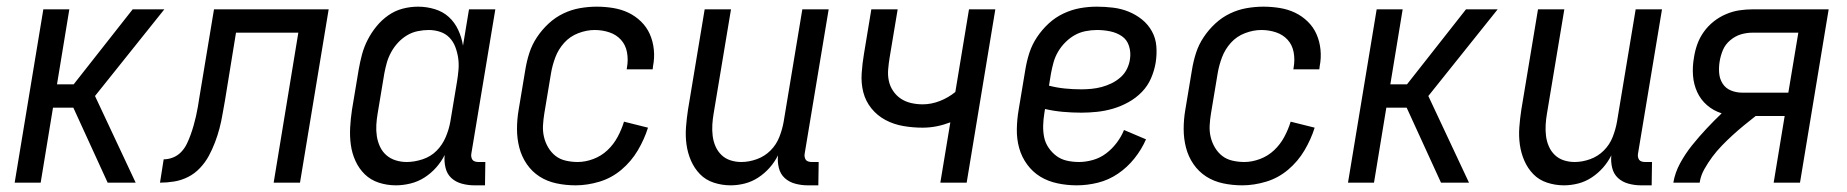

<svg xmlns="http://www.w3.org/2000/svg" viewBox="-20 -548 5540 576"><path d="M303 0 200 -225H139L102 0H24L110 -520H188L151 -295H201L378 -520H473L265 -260L387 0Z M801 0 875 -450H688L655 -247Q651 -226 647.5 -205Q644 -184 638.5 -163Q633 -142 625 -121Q617 -100 606.5 -80.5Q596 -61 580 -44Q564 -27 544 -17Q524 -7 502.5 -3.5Q481 0 460 0L471 -70Q485 -70 499 -75.5Q513 -81 523.5 -92Q534 -103 540.5 -116.5Q547 -130 552 -144Q557 -158 561 -172Q565 -186 568 -199.5Q571 -213 573.5 -227Q576 -241 578 -255L622 -520H966L880 0Z M1168 8Q1141 8 1116.5 0Q1092 -8 1074.5 -25Q1057 -42 1046.5 -65Q1036 -88 1032.5 -113.5Q1029 -139 1030.5 -166Q1032 -193 1036 -219L1056 -339Q1060 -362 1066 -384.5Q1072 -407 1083 -428.5Q1094 -450 1109.5 -469Q1125 -488 1145 -502Q1165 -516 1188 -522Q1211 -528 1234 -528Q1260 -528 1284.5 -520.5Q1309 -513 1326.5 -497Q1344 -481 1354.5 -458.5Q1365 -436 1369 -411L1387 -520H1466L1394 -87Q1393 -82 1394 -77Q1395 -72 1397.5 -68.5Q1400 -65 1405 -63.5Q1410 -62 1415 -62H1436L1435 8H1403Q1384 8 1365.5 3Q1347 -2 1334 -14Q1321 -26 1316.5 -45Q1312 -64 1314 -83Q1304 -63 1288.5 -45.5Q1273 -28 1253.5 -15.5Q1234 -3 1211.5 2.5Q1189 8 1168 8ZM1200 -62Q1223 -62 1247.5 -70Q1272 -78 1289.5 -95.5Q1307 -113 1317 -136.5Q1327 -160 1331 -183L1351 -303Q1354 -321 1355.5 -339Q1357 -357 1354.5 -374Q1352 -391 1346 -407Q1340 -423 1328.5 -435Q1317 -447 1300.5 -452.5Q1284 -458 1266 -458Q1250 -458 1233 -454.5Q1216 -451 1201 -442Q1186 -433 1174 -420Q1162 -407 1153.5 -391.5Q1145 -376 1140.5 -360Q1136 -344 1133 -328L1113 -208Q1110 -191 1109 -173.5Q1108 -156 1110.5 -139.5Q1113 -123 1120 -108Q1127 -93 1139 -82.5Q1151 -72 1167 -67Q1183 -62 1200 -62Z M1707 8Q1677 8 1649 2Q1621 -4 1598.5 -18.5Q1576 -33 1560.5 -55.5Q1545 -78 1538 -105Q1531 -132 1531 -161Q1531 -190 1536 -219L1556 -339Q1560 -364 1568 -389Q1576 -414 1591 -436.5Q1606 -459 1626 -477.5Q1646 -496 1670 -507.5Q1694 -519 1719.5 -523.5Q1745 -528 1770 -528Q1795 -528 1819.5 -524Q1844 -520 1865 -510Q1886 -500 1903 -483.5Q1920 -467 1929.5 -445.5Q1939 -424 1941.5 -399Q1944 -374 1939 -349L1938 -340H1860L1861 -346Q1865 -369 1861 -391Q1857 -413 1843 -428.5Q1829 -444 1808 -451Q1787 -458 1764 -458Q1740 -458 1715 -448.5Q1690 -439 1672.5 -419.5Q1655 -400 1646 -376Q1637 -352 1633 -328L1613 -208Q1610 -190 1609 -172Q1608 -154 1612 -137Q1616 -120 1625 -105Q1634 -90 1647 -80Q1660 -70 1677.5 -66Q1695 -62 1713 -62Q1736 -62 1760 -71Q1784 -80 1802.5 -97.5Q1821 -115 1833 -137.5Q1845 -160 1852 -183L1924 -165Q1913 -130 1893.5 -97Q1874 -64 1844.5 -39Q1815 -14 1778.5 -3Q1742 8 1707 8Z M2172 8Q2146 8 2121.5 0Q2097 -8 2080 -25.5Q2063 -43 2053 -66Q2043 -89 2039.5 -114.5Q2036 -140 2038 -166.5Q2040 -193 2044 -219L2094 -520H2173L2121 -208Q2118 -191 2117 -174Q2116 -157 2118 -140.5Q2120 -124 2126.5 -109Q2133 -94 2144.5 -83Q2156 -72 2171.5 -67Q2187 -62 2204 -62Q2227 -62 2250.5 -70.5Q2274 -79 2291.5 -96.5Q2309 -114 2318 -137Q2327 -160 2331 -183L2387 -520H2466L2394 -87Q2393 -82 2394 -77Q2395 -72 2397.5 -68.5Q2400 -65 2405 -63.5Q2410 -62 2415 -62H2436L2435 8H2403Q2384 8 2365.5 3Q2347 -2 2334 -14Q2321 -26 2316.5 -44.5Q2312 -63 2314 -82Q2304 -62 2289 -45Q2274 -28 2255 -15.5Q2236 -3 2214.5 2.5Q2193 8 2172 8Z M2801 0 2831 -181Q2810 -173 2789.5 -169Q2769 -165 2748 -165Q2718 -165 2689.5 -170Q2661 -175 2636.5 -188Q2612 -201 2594.5 -222.5Q2577 -244 2570 -271Q2563 -298 2565 -328Q2567 -358 2572 -387L2594 -520H2673L2649 -376Q2646 -358 2644.5 -340Q2643 -322 2646.5 -305.5Q2650 -289 2659.5 -275Q2669 -261 2682.5 -252Q2696 -243 2713 -239Q2730 -235 2748 -235Q2774 -235 2799.5 -245Q2825 -255 2846 -272L2887 -520H2966L2880 0Z M3210 8Q3181 8 3152.5 2Q3124 -4 3101 -18Q3078 -32 3061.5 -54.5Q3045 -77 3037.5 -104Q3030 -131 3030.5 -160.5Q3031 -190 3036 -219L3056 -339Q3060 -364 3068 -389Q3076 -414 3091 -436.5Q3106 -459 3126 -477.5Q3146 -496 3170.5 -507.5Q3195 -519 3220 -523.5Q3245 -528 3270 -528Q3295 -528 3319.5 -525Q3344 -522 3366 -513Q3388 -504 3406 -489.5Q3424 -475 3435.5 -454.5Q3447 -434 3449 -409.5Q3451 -385 3447 -360Q3443 -336 3433 -313Q3423 -290 3405.5 -272Q3388 -254 3365.5 -241.5Q3343 -229 3319 -222Q3295 -215 3271 -212.5Q3247 -210 3224 -210Q3196 -210 3168.5 -212.5Q3141 -215 3115 -221L3113 -208Q3110 -190 3109.5 -171.5Q3109 -153 3112.5 -136Q3116 -119 3126 -104.5Q3136 -90 3149.5 -80Q3163 -70 3180.5 -66Q3198 -62 3217 -62Q3237 -62 3258.5 -68Q3280 -74 3298 -87.5Q3316 -101 3330 -119.5Q3344 -138 3352 -158L3418 -130Q3405 -100 3383.5 -73Q3362 -46 3334 -27Q3306 -8 3274 0Q3242 8 3210 8ZM3224 -280Q3239 -280 3254.5 -281.5Q3270 -283 3285 -287Q3300 -291 3314.5 -298Q3329 -305 3341.5 -316Q3354 -327 3361 -341.5Q3368 -356 3370 -371Q3373 -391 3367 -410Q3361 -429 3345.5 -439.5Q3330 -450 3310.5 -454Q3291 -458 3271 -458Q3254 -458 3236.5 -454.5Q3219 -451 3204 -442.5Q3189 -434 3176 -421Q3163 -408 3154 -392.5Q3145 -377 3140.5 -360.5Q3136 -344 3133 -328L3127 -291Q3150 -285 3174.5 -282.5Q3199 -280 3224 -280Z M3707 8Q3677 8 3649 2Q3621 -4 3598.5 -18.5Q3576 -33 3560.5 -55.5Q3545 -78 3538 -105Q3531 -132 3531 -161Q3531 -190 3536 -219L3556 -339Q3560 -364 3568 -389Q3576 -414 3591 -436.5Q3606 -459 3626 -477.5Q3646 -496 3670 -507.5Q3694 -519 3719.5 -523.5Q3745 -528 3770 -528Q3795 -528 3819.5 -524Q3844 -520 3865 -510Q3886 -500 3903 -483.5Q3920 -467 3929.5 -445.5Q3939 -424 3941.5 -399Q3944 -374 3939 -349L3938 -340H3860L3861 -346Q3865 -369 3861 -391Q3857 -413 3843 -428.5Q3829 -444 3808 -451Q3787 -458 3764 -458Q3740 -458 3715 -448.5Q3690 -439 3672.5 -419.5Q3655 -400 3646 -376Q3637 -352 3633 -328L3613 -208Q3610 -190 3609 -172Q3608 -154 3612 -137Q3616 -120 3625 -105Q3634 -90 3647 -80Q3660 -70 3677.5 -66Q3695 -62 3713 -62Q3736 -62 3760 -71Q3784 -80 3802.5 -97.5Q3821 -115 3833 -137.5Q3845 -160 3852 -183L3924 -165Q3913 -130 3893.5 -97Q3874 -64 3844.5 -39Q3815 -14 3778.5 -3Q3742 8 3707 8Z M4303 0 4200 -225H4139L4102 0H4024L4110 -520H4188L4151 -295H4201L4378 -520H4473L4265 -260L4387 0Z M4672 8Q4646 8 4621.5 0Q4597 -8 4580 -25.5Q4563 -43 4553 -66Q4543 -89 4539.5 -114.5Q4536 -140 4538 -166.5Q4540 -193 4544 -219L4594 -520H4673L4621 -208Q4618 -191 4617 -174Q4616 -157 4618 -140.5Q4620 -124 4626.5 -109Q4633 -94 4644.5 -83Q4656 -72 4671.5 -67Q4687 -62 4704 -62Q4727 -62 4750.5 -70.5Q4774 -79 4791.5 -96.5Q4809 -114 4818 -137Q4827 -160 4831 -183L4887 -520H4966L4894 -87Q4893 -82 4894 -77Q4895 -72 4897.5 -68.5Q4900 -65 4905 -63.5Q4910 -62 4915 -62H4936L4935 8H4903Q4884 8 4865.5 3Q4847 -2 4834 -14Q4821 -26 4816.5 -44.5Q4812 -63 4814 -82Q4804 -62 4789 -45Q4774 -28 4755 -15.5Q4736 -3 4714.5 2.5Q4693 8 4672 8Z M5000 0Q5005 -30 5020.5 -58.5Q5036 -87 5056.5 -112.5Q5077 -138 5099.5 -162Q5122 -186 5145 -208Q5120 -216 5101 -232.5Q5082 -249 5071.5 -272Q5061 -295 5059 -321.5Q5057 -348 5062 -376Q5065 -396 5072 -415.5Q5079 -435 5091.5 -452.5Q5104 -470 5121 -483.5Q5138 -497 5158 -505.5Q5178 -514 5198 -517Q5218 -520 5238 -520H5466L5380 0H5301L5334 -200H5247Q5229 -186 5212 -172Q5195 -158 5178.5 -143Q5162 -128 5146 -111.5Q5130 -95 5117 -77.5Q5104 -60 5093 -40.5Q5082 -21 5079 0ZM5207 -270H5345L5375 -450H5238Q5220 -450 5203 -445Q5186 -440 5171 -427.5Q5156 -415 5149 -398.5Q5142 -382 5139 -364Q5136 -346 5137.5 -328.5Q5139 -311 5148 -297Q5157 -283 5173 -276.5Q5189 -270 5207 -270Z"/></svg>

Font: Iosevka Term Curly
Style: Italic
Weight: 400
Italic angle: -9°
Designer: Belleve Invis
Foundry: Belleve Invis
Version: Version 32.3.0